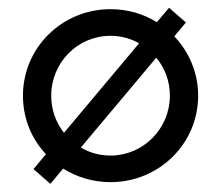

<svg xmlns="http://www.w3.org/2000/svg" viewBox="-20 -448 554 481"><path d="M106.2 12.5 138.2 -25.7C172.2 -4.2 213.2 8.3 256.9 8.3C378.5 8.3 476.4 -88.2 476.4 -208.3C476.4 -266 453.5 -318.1 416.7 -356.9L445.8 -391.7L403.5 -428.5L372.9 -392.4C339.6 -413.2 300 -425 256.9 -425C135.4 -425 37.5 -328.5 37.5 -208.3C37.5 -151.4 59 -100 95.1 -61.8L63.9 -24.3ZM140.3 -115.3C120.1 -141 108.3 -172.9 108.3 -208.3C108.3 -291 174.3 -358.3 256.9 -358.3C283.3 -358.3 307.6 -351.4 328.5 -339.6ZM256.9 -58.3C229.9 -58.3 204.2 -65.3 182.6 -78.5L371.5 -303.5C393.1 -277.8 405.6 -244.4 405.6 -208.3C405.6 -125.7 338.9 -58.3 256.9 -58.3Z"/></svg>

Font: Afacad
Style: Regular
Weight: 400
Designer: Kristian Moeller
Foundry: Dicotype
Version: Version 1.000